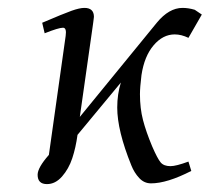

<svg xmlns="http://www.w3.org/2000/svg" viewBox="-20 -464 536 491"><path d="M76.2 -17.1Q76.2 -35.2 105 -67.9L147.9 -372.1Q150.9 -393.1 141.1 -393.1Q129.9 -393.1 94.2 -378.9L87.9 -405.8Q142.6 -429.2 163.1 -436.5Q183.6 -443.8 195.8 -443.8Q220.2 -443.8 220.2 -420.9Q220.2 -419.4 219.7 -416.7Q219.2 -414.1 218.8 -409.4Q218.3 -404.8 217.8 -401.9L184.1 -165L380.9 -405.8Q412.1 -443.8 446.8 -443.8Q461.9 -443.8 478 -439L496.1 -426.8L461.9 -367.2Q443.8 -376 426.8 -376Q396.5 -376 372.8 -348.1Q349.1 -320.3 341.8 -272Q337.9 -240.2 337.9 -223.1Q337.9 -187 345.7 -157Q353.5 -127 369.1 -89.8Q382.8 -58.1 390.9 -48.6Q398.9 -39.1 416 -39.1Q430.2 -39.1 461.9 -50.8L469.2 -26.9Q407.2 4.9 366.2 4.9Q348.6 4.9 335.9 -8.8Q323.2 -22.5 315.9 -41Q279.8 -129.9 279.8 -189Q279.8 -223.1 289.1 -252.9L178.2 -119.1Q173.8 -86.4 164.8 -59.3Q155.8 -32.2 138.7 -12.7Q121.6 6.8 100.1 6.8Q76.2 6.8 76.2 -17.1Z"/></svg>

Font: Dehuti Alt
Style: Italic
Weight: 400
Version: Version 1.2